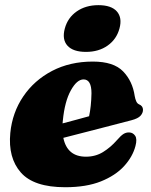

<svg xmlns="http://www.w3.org/2000/svg" viewBox="-20 -730 599 764"><path d="M519 -149Q508 -106.5 473.8 -69Q439.5 -31.5 381.5 -8.2Q323.5 15 239.5 15Q114.5 15 63 -43.5Q11.5 -102 21 -201Q29 -282 72.5 -346.2Q116 -410.5 187.2 -447.8Q258.5 -485 349.5 -485Q432 -485 469.8 -446Q507.5 -407 516 -348Q518 -336.5 522 -327.2Q526 -318 533 -315Q549 -308.5 549 -293Q549 -280.5 539.2 -269.5Q529.5 -258.5 503 -251.5Q474.5 -244 428 -232Q381.5 -220 329.2 -206.5Q277 -193 232 -181.5Q247.5 -106.5 322 -106.5Q360 -106.5 390 -125Q420 -143.5 445 -172Q461 -190.5 471.5 -197Q482 -203.5 494.5 -203Q509 -202.5 517.8 -189.8Q526.5 -177 519 -149ZM230 -250Q229.5 -244.5 229 -239Q256.5 -246.5 284.5 -253.8Q312.5 -261 334.5 -267.5Q338.5 -285.5 341 -308.8Q343.5 -332 344 -359Q344 -414 312.5 -414Q286 -414 261.8 -370.2Q237.5 -326.5 230 -250ZM322 -523.5Q271 -523.5 248.5 -548.2Q226 -573 238 -617Q249.5 -659.5 285.2 -684.5Q321 -709.5 371.5 -709.5Q423 -709.5 445 -684.5Q467 -659.5 455.5 -617Q444 -574 408.5 -548.8Q373 -523.5 322 -523.5Z"/></svg>

Font: Fraunces 9pt S000 Black
Style: Italic
Weight: 900
Italic angle: -16°
Version: Version 1.000; ttfautohint (v1.8.3)